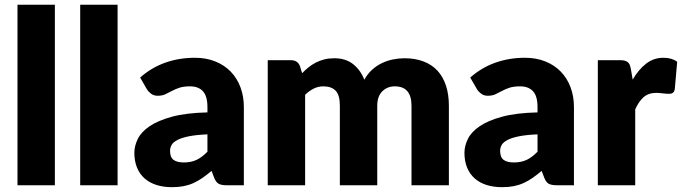

<svg xmlns="http://www.w3.org/2000/svg" viewBox="-20 -768 2828 796"><path d="M207.5 -748.5V0H52.5V-748.5Z M467.5 -748.5V0H312.5V-748.5Z M920 0Q898 0 886.8 -6Q875.5 -12 868 -31L857 -59.5Q837.5 -43 819.5 -30.5Q801.5 -18 782.2 -9.2Q763 -0.5 741.2 3.8Q719.5 8 693 8Q657.5 8 628.5 -1.2Q599.5 -10.5 579.2 -28.5Q559 -46.5 548 -73.2Q537 -100 537 -135Q537 -162.5 551 -191.5Q565 -220.5 599.5 -244.2Q634 -268 692.5 -284Q751 -300 840 -302V-324Q840 -369.5 821.2 -389.8Q802.5 -410 768 -410Q740.5 -410 723 -404Q705.5 -398 691.8 -390.5Q678 -383 665 -377Q652 -371 634 -371Q618 -371 607 -379Q596 -387 589 -398L561 -446.5Q608 -488 665.2 -508.2Q722.5 -528.5 788 -528.5Q835 -528.5 872.8 -513.2Q910.5 -498 936.8 -470.8Q963 -443.5 977 -406Q991 -368.5 991 -324V0ZM742 -94.5Q772 -94.5 794.5 -105Q817 -115.5 840 -139V-211Q793.5 -209 763.5 -203Q733.5 -197 716 -188Q698.5 -179 691.8 -167.5Q685 -156 685 -142.5Q685 -116 699.5 -105.2Q714 -94.5 742 -94.5Z M1090 0V-518.5H1186Q1215 -518.5 1224 -492.5L1232.5 -464.5Q1245.5 -478 1259.5 -489.2Q1273.5 -500.5 1289.8 -508.8Q1306 -517 1324.8 -521.8Q1343.5 -526.5 1366 -526.5Q1413 -526.5 1443.8 -502.2Q1474.5 -478 1490.5 -437.5Q1503.5 -461.5 1522.2 -478.5Q1541 -495.5 1562.8 -506Q1584.5 -516.5 1608.8 -521.5Q1633 -526.5 1657 -526.5Q1701.5 -526.5 1736 -513.2Q1770.5 -500 1793.8 -474.8Q1817 -449.5 1829 -412.8Q1841 -376 1841 -329.5V0H1686V-329.5Q1686 -410 1617 -410Q1585.5 -410 1564.8 -389.2Q1544 -368.5 1544 -329.5V0H1389V-329.5Q1389 -374 1371.5 -392Q1354 -410 1320 -410Q1299 -410 1280.2 -400.5Q1261.5 -391 1245 -375V0Z M2288.5 0Q2266.5 0 2255.2 -6Q2244 -12 2236.5 -31L2225.5 -59.5Q2206 -43 2188 -30.5Q2170 -18 2150.8 -9.2Q2131.5 -0.5 2109.8 3.8Q2088 8 2061.5 8Q2026 8 1997 -1.2Q1968 -10.5 1947.8 -28.5Q1927.5 -46.5 1916.5 -73.2Q1905.5 -100 1905.5 -135Q1905.5 -162.5 1919.5 -191.5Q1933.5 -220.5 1968 -244.2Q2002.5 -268 2061 -284Q2119.5 -300 2208.5 -302V-324Q2208.5 -369.5 2189.8 -389.8Q2171 -410 2136.5 -410Q2109 -410 2091.5 -404Q2074 -398 2060.2 -390.5Q2046.5 -383 2033.5 -377Q2020.5 -371 2002.5 -371Q1986.5 -371 1975.5 -379Q1964.5 -387 1957.5 -398L1929.5 -446.5Q1976.5 -488 2033.8 -508.2Q2091 -528.5 2156.5 -528.5Q2203.5 -528.5 2241.2 -513.2Q2279 -498 2305.2 -470.8Q2331.5 -443.5 2345.5 -406Q2359.5 -368.5 2359.5 -324V0ZM2110.5 -94.5Q2140.5 -94.5 2163 -105Q2185.5 -115.5 2208.5 -139V-211Q2162 -209 2132 -203Q2102 -197 2084.5 -188Q2067 -179 2060.2 -167.5Q2053.5 -156 2053.5 -142.5Q2053.5 -116 2068 -105.2Q2082.5 -94.5 2110.5 -94.5Z M2458.5 0V-518.5H2550.5Q2562 -518.5 2569.8 -516.5Q2577.5 -514.5 2582.8 -510.2Q2588 -506 2590.8 -499Q2593.5 -492 2595.5 -482L2603 -438Q2627.5 -480 2658.8 -504.2Q2690 -528.5 2730.5 -528.5Q2765.5 -528.5 2787.5 -512L2777.5 -398Q2775 -387 2769.2 -383Q2763.5 -379 2753.5 -379Q2749.5 -379 2743 -379.5Q2736.5 -380 2729.5 -380.8Q2722.5 -381.5 2715.2 -382.2Q2708 -383 2702 -383Q2668 -383 2647.8 -364.8Q2627.5 -346.5 2613.5 -314.5V0Z"/></svg>

Font: Lato Black
Style: Regular
Weight: 900
Designer: Lukasz Dziedzic
Foundry: tyPoland Lukasz Dziedzic
Version: Version 2.007; 2014-02-27